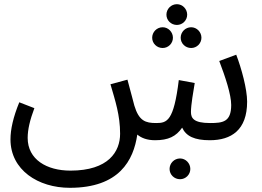

<svg xmlns="http://www.w3.org/2000/svg" viewBox="-20 -664 1249 916"><path d="M824 -545C851 -545 873 -567 873 -594C873 -621 851 -644 824 -644C796 -644 774 -621 774 -594C774 -567 796 -545 824 -545ZM756 -435C783 -435 805 -457 805 -484C805 -511 783 -534 756 -534C728 -534 706 -511 706 -484C706 -457 728 -435 756 -435ZM892 -435C919 -435 941 -457 941 -484C941 -511 919 -534 892 -534C864 -534 842 -511 842 -484C842 -457 864 -435 892 -435ZM313 232C549 232 617 101 635 -22C654 -6 681 5 720 5C783 5 820 -13 849 -55C868 -14 908 5 981 5C1083 5 1159 -43 1159 -179C1159 -239 1132 -338 1107 -403L1026 -373C1055 -297 1083 -213 1083 -163C1083 -82 1043 -77 982 -77C903 -77 891 -101 891 -130C891 -164 903 -232 909 -268L833 -282C809 -86 777 -77 725 -77C674 -77 643 -87 621 -160C615 -181 609 -208 588 -284L507 -262C530 -183 553 -114 553 -26C553 59 498 150 316 150C203 150 112 97 112 -6C112 -46 123 -92 144 -148L72 -176C43 -105 30 -47 30 1C30 147 162 232 313 232ZM839 191C866 191 888 169 888 142C888 115 866 92 839 92C811 92 789 115 789 142C789 169 811 191 839 191Z"/></svg>

Font: Noto Sans Arabic
Style: Regular
Weight: 400
Designer: Monotype Design Team, Nadine Chahine, Nizar Qandah and Khaled Hosny
Foundry: Monotype Imaging Inc.
Version: Version 2.012